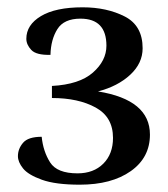

<svg xmlns="http://www.w3.org/2000/svg" viewBox="-20 -729 459 525"><path d="M29 -302Q29 -322 43 -338.5Q57 -355 94 -355Q98 -315 117 -285Q136 -255 192 -255Q236 -255 262.5 -281.5Q289 -308 289 -352Q289 -409 241.5 -435Q194 -461 122 -461V-494Q197 -498 234 -530.5Q271 -563 271 -604Q271 -678 200 -678Q155 -678 137 -649.5Q119 -621 118 -579Q79 -578 65.5 -592.5Q52 -607 52 -623Q52 -661 92 -685Q132 -709 206 -709Q272 -709 321 -684Q370 -659 370 -597Q370 -556 336 -524.5Q302 -493 248 -479Q390 -456 390 -361Q390 -298 337.5 -261Q285 -224 198 -224Q132 -224 94.5 -237.5Q57 -251 43 -268.5Q29 -286 29 -302Z"/></svg>

Font: Arima Madurai
Style: Bold
Weight: 700
Designer: Joana Correia and Natanael Gama
Foundry: NDISCOVER
Version: Version 1.019